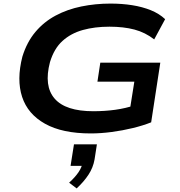

<svg xmlns="http://www.w3.org/2000/svg" viewBox="-20 -735 1004 1072"><path d="M487 10Q328 10 231.5 -44Q135 -98 103.5 -194Q72 -290 105 -419Q130 -500 177.5 -556.5Q225 -613 290.5 -648Q356 -683 434.5 -699Q513 -715 597 -715Q661 -715 718 -706Q775 -697 822 -678Q869 -659 902 -628L841 -515Q791 -554 730.5 -570Q670 -586 591 -586Q509 -586 442.5 -567.5Q376 -549 329 -506.5Q282 -464 259 -388Q224 -255 285 -184.5Q346 -114 501 -114Q565 -114 623 -122Q681 -130 735 -148L703 -109L730 -279H524L540 -385H875L824 -52Q779 -34 721.5 -20Q664 -6 603 2Q542 10 487 10ZM408 317 366 285Q400 254 419 225.5Q438 197 441 171L460 191H374L393 71H521L508 155Q500 201 474 240.5Q448 280 408 317Z"/></svg>

Font: Nunito Sans 7pt Expanded
Style: Bold Italic
Weight: 700
Width: 7
Italic angle: -9°
Designer: Vernon Adams
Foundry: Vernon Adams
Version: Version 3.101;gftools[0.9.27]